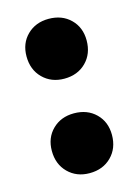

<svg xmlns="http://www.w3.org/2000/svg" viewBox="-83 -526 420 583"><g transform="rotate(-15 127.0 -234.5)"><path d="M127 -477Q169 -477 195.5 -451Q222 -425 222 -384Q222 -342 195.5 -315.5Q169 -289 127 -289Q86 -289 59.5 -315.5Q33 -342 33 -384Q33 -425 59.5 -451Q86 -477 127 -477ZM127 -180Q169 -180 195.5 -154Q222 -128 222 -87Q222 -45 195.5 -18.5Q169 8 127 8Q86 8 59.5 -18.5Q33 -45 33 -87Q33 -128 59.5 -154Q86 -180 127 -180Z"/></g></svg>

Font: Montserrat Extra Bold
Style: Regular
Weight: 800
Designer: Julieta Ulanovsky
Foundry: Julieta Ulanovsky
Version: Version 3.001;PS 003.001;hotconv 1.0.70;makeotf.lib2.5.58329